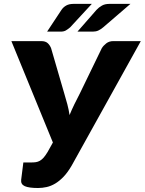

<svg xmlns="http://www.w3.org/2000/svg" viewBox="-20 -934 726 962"><path d="M685.5 -728 339.5 -105Q319.5 -70.5 298.8 -48.8Q278 -27 256.5 -14.2Q235 -1.5 213.5 3.2Q192 8 170.5 8Q125 8 104.2 -1.2Q83.5 -10.5 86 -33L97 -120H136.5Q149 -120 159.5 -121.5Q170 -123 179.8 -128.5Q189.5 -134 198.8 -144.5Q208 -155 218.5 -172.5L245 -220L37 -728H186.5Q207.5 -728 218.5 -718.2Q229.5 -708.5 236 -692.5L302 -465.5Q310.5 -438 317.5 -411.2Q324.5 -384.5 328.5 -357.5Q339.5 -384.5 352.5 -411.2Q365.5 -438 380 -465.5L490 -692.5Q498 -705.5 512.5 -716.8Q527 -728 547.5 -728ZM440 -914.5 331.5 -797Q319.5 -787 309.5 -781.2Q299.5 -775.5 283.5 -775.5H216L288 -884.5Q297.5 -898.5 312 -906.5Q326.5 -914.5 348 -914.5ZM633.5 -914.5 497 -797Q484.5 -786.5 472.5 -781Q460.5 -775.5 444.5 -775.5H368L463.5 -884.5Q475.5 -897.5 490.8 -906Q506 -914.5 527.5 -914.5Z"/></svg>

Font: Lato ExtraBold
Style: Italic
Weight: 800
Italic angle: -7°
Designer: Lukasz Dziedzic with Adam Twardoch and Botio Nikoltchev
Foundry: tyPoland Lukasz Dziedzic
Version: Version 2.015; 2015-08-06; http://www.latofonts.com/